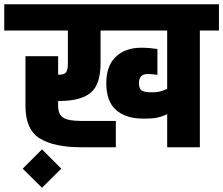

<svg xmlns="http://www.w3.org/2000/svg" viewBox="-30 -694 1052 905"><path d="M0 0ZM1002 -550H912V0H758V-156Q717 -135 663 -135H645Q563 -135 517 -175.5Q471 -216 471 -302Q471 -384 516 -426.5Q561 -469 635 -469H647Q670 -469 712 -463V-341Q686 -345 677 -345H665Q625 -345 625 -302Q625 -276 638 -267.5Q651 -259 681 -259H693Q724 -259 758 -275V-550H444V-395Q444 -296 397.5 -257Q351 -218 250 -218H244V-195Q244 -155 268 -139.5Q292 -124 351 -124H516V0H351Q225 0 157.5 -41.5Q90 -83 90 -195V-429H244V-342H250Q271 -342 280.5 -352Q290 -362 290 -395V-550H-10V-674H1002ZM77 101 168 10 259 101 168 191Z"/></svg>

Font: Biryani Black
Style: Regular
Weight: 900
Designer: Dan Reynolds and Mathieu Reguer
Foundry: Dan Reynolds and Mathieu Reguer
Version: Version 1.004; ttfautohint (v1.1) -l 5 -r 5 -G 72 -x 0 -D la